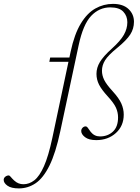

<svg xmlns="http://www.w3.org/2000/svg" viewBox="-204 -730 740 1014"><path d="M114.5 -37.5Q90 78.5 57.2 144.5Q24.5 210.5 -16 237.8Q-56.5 265 -104.5 265Q-144.5 265 -164.5 250.8Q-184.5 236.5 -184.5 220Q-184.5 210 -176 203.2Q-167.5 196.5 -157.5 196.5Q-153.5 196.5 -147.5 204Q-141.5 211.5 -129.5 223Q-117.5 234 -105.5 238.5Q-93.5 243 -80 243Q-49.5 243 -22.5 222Q4.5 201 28.2 147.8Q52 94.5 72.5 -2L157.5 -403.5H56.5L61 -426H162.5L169 -457Q189 -550 222.5 -605.2Q256 -660.5 299.5 -685Q343 -709.5 392.5 -709.5Q446 -709.5 474.8 -682.2Q503.5 -655 503.5 -615Q503.5 -578.5 484 -548Q464.5 -517.5 415.5 -477.5Q367 -438 350.8 -411.5Q334.5 -385 334.5 -356.5Q334.5 -332 346.2 -308Q358 -284 391 -248Q424 -212 436.8 -183.2Q449.5 -154.5 449.5 -125Q449.5 -65 408 -27.5Q366.5 10 304 10Q265.5 10 245.2 -5.5Q225 -21 225 -38Q225 -48 232 -55.2Q239 -62.5 248 -62.5Q255 -62.5 260.8 -53.5Q266.5 -44.5 275.5 -33Q294.5 -9.5 324 -9.5Q365 -9.5 392.2 -34.8Q419.5 -60 419.5 -110Q419.5 -136 408.8 -160.5Q398 -185 365 -221Q332 -257 318.8 -283.5Q305.5 -310 305.5 -340Q305.5 -372.5 323.8 -402.8Q342 -433 387 -473.5Q432 -514 450.2 -546.2Q468.5 -578.5 468.5 -612.5Q468.5 -645.5 447.2 -668.2Q426 -691 378.5 -691Q320 -691 277.5 -646.2Q235 -601.5 211.5 -491.5Z"/></svg>

Font: Newsreader Text ExtraLight
Style: Italic
Weight: 275
Italic angle: -17°
Designer: Hugues Gentile
Foundry: Production Type
Version: Version 1.001